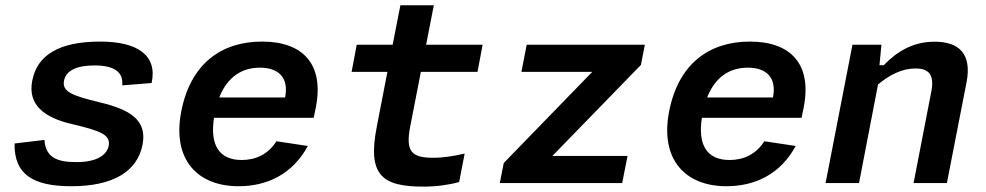

<svg xmlns="http://www.w3.org/2000/svg" viewBox="-20 -698 3760 732"><path d="M362 -539.5C203.5 -539.5 121.5 -487 103 -390.5C85 -299.5 147 -249.5 256 -224.5C360 -200 402.5 -185 394.5 -142.5C387.5 -108 351.5 -80 271.5 -80C202 -80 154 -94.5 149.5 -164.5L35.5 -151C33.5 -33 106 12 252 12C413 12 503.5 -45 523.5 -146.5C542 -243.5 471 -281.5 357.5 -308.5C257 -333 216 -348 224 -390C231.5 -430 274 -448.5 340 -448.5C415.5 -448.5 451 -423.5 446 -372.5L558 -381.5C581 -486 506 -539.5 362 -539.5Z M671 -273C635.5 -90 732.5 12 889.5 12C996 12 1094.5 -32 1153.5 -141.5L1034 -159.5C1002.5 -110 955.5 -88 901.5 -88C816.5 -88 779.5 -143.5 796 -249H1176L1184.5 -290.5C1215.5 -452 1136.5 -539.5 979 -539.5C825 -539.5 706.5 -456 671 -273ZM816 -326.5C847 -405.5 903 -440 970.5 -440C1040.5 -440 1082 -404 1067 -326.5Z M1595 13.5C1644 13.5 1690.5 7 1730.5 -4L1751.5 -112.5C1710.5 -103 1670 -96.5 1631.5 -96.5C1550.5 -96.5 1525 -119 1544 -216L1584.5 -424H1800.5L1820 -527.5H1604.5L1634 -678H1506.5L1477 -527.5H1340L1320.5 -424H1457L1416.5 -215C1380.5 -30.5 1435.5 13.5 1595 13.5Z M1988 -527.5 1968 -424H2238L1900.5 -76.5L1885.5 0H2352L2372.5 -103.5H2086L2423.5 -450.5L2438.5 -527.5Z M2531 -273C2495.5 -90 2592.5 12 2749.5 12C2856 12 2954.5 -32 3013.5 -141.5L2894 -159.5C2862.5 -110 2815.5 -88 2761.5 -88C2676.5 -88 2639.5 -143.5 2656 -249H3036L3044.5 -290.5C3075.5 -452 2996.5 -539.5 2839 -539.5C2685 -539.5 2566.5 -456 2531 -273ZM2676 -326.5C2707 -405.5 2763 -440 2830.5 -440C2900.5 -440 2942 -404 2927 -326.5Z M3590 0 3665 -384.5C3686 -493.5 3635.5 -539 3543.5 -539C3460.5 -539 3399.5 -501.5 3349.5 -449.5H3333L3340.5 -527.5H3230L3127.5 0H3255L3327.5 -376C3372 -413 3419.5 -437 3470.5 -437C3514.5 -437 3544 -419 3531 -351L3463 0Z"/></svg>

Font: Monaspace Neon SemiBold
Style: Italic
Weight: 600
Italic angle: -11°
Designer: Riley Cran & the Lettermatic Team
Foundry: Lettermatic
Version: Version 1.200 (Monaspace Neon)